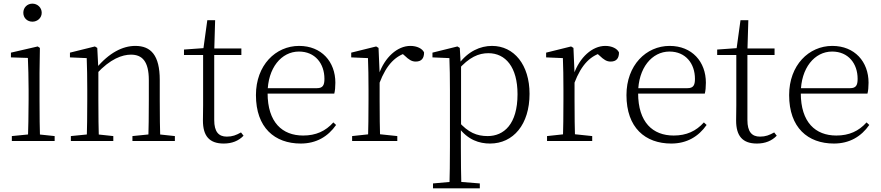

<svg xmlns="http://www.w3.org/2000/svg" viewBox="-20 -774 4836 1054"><path d="M45 0H280V-27L175 -38H156L45 -27ZM133 0H200C198 -48 197 -159 197 -226V-377L199 -511L187 -519L40 -485V-459L133 -456C135 -405 137 -349 137 -281V-226C137 -159 135 -48 133 0ZM158 -655C185 -655 209 -675 209 -704C209 -733 185 -754 158 -754C130 -754 108 -733 108 -704C108 -675 130 -655 158 -655Z M369 0H602V-27L499 -38H479L369 -27ZM456 0H523C521 -48 520 -159 520 -226V-393L514 -511L501 -519L364 -485V-459L456 -455C458 -405 459 -350 459 -281V-226C459 -159 458 -48 456 0ZM707 0H940V-27L837 -38H816L707 -27ZM794 0H860C858 -48 857 -157 857 -226V-335C857 -471 808 -522 723 -522C654 -522 579 -485 507 -398H499L509 -368C586 -452 652 -474 699 -474C760 -474 797 -438 797 -334V-226C797 -157 796 -48 794 0Z M1125 -472H1305V-508H1125ZM1208 14C1254 14 1290 -1 1317 -29L1303 -47C1276 -32 1256 -24 1225 -24C1180 -24 1156 -51 1156 -115V-493L1161 -663H1118L1095 -496L1115 -511L990 -502V-472H1095V-196C1095 -161 1094 -142 1094 -112C1094 -28 1129 14 1208 14Z M1631 14C1717 14 1781 -25 1825 -88L1810 -102C1767 -54 1714 -30 1644 -30C1530 -30 1449 -102 1449 -263C1449 -401 1525 -491 1621 -491C1710 -491 1761 -425 1761 -341C1761 -306 1752 -290 1720 -290H1415V-260H1815C1819 -275 1821 -296 1821 -320C1821 -435 1745 -522 1622 -522C1493 -522 1385 -416 1385 -252C1385 -73 1488 14 1631 14Z M1913 0H2161V-27L2047 -39H2024L1913 -27ZM2000 0H2067C2065 -48 2064 -159 2064 -226V-371L2058 -511L2045 -519L1908 -485V-459L2000 -455C2002 -405 2003 -350 2003 -281V-226C2003 -159 2002 -48 2000 0ZM2063 -318C2102 -420 2153 -473 2228 -488H2179L2202 -468C2224 -447 2240 -436 2262 -436C2294 -436 2308 -454 2308 -486C2299 -507 2269 -522 2233 -522C2161 -522 2092 -459 2060 -367H2046Z M2357 260H2614V233L2490 223H2469L2357 233ZM2447 260H2513C2511 199 2510 101 2510 32V-71L2511 -80V-420L2509 -425L2504 -511L2491 -519L2354 -485V-459L2447 -455C2449 -405 2450 -347 2450 -278V32C2450 102 2449 199 2447 260ZM2670 14C2798 14 2887 -91 2887 -259C2887 -418 2802 -522 2681 -522C2617 -522 2549 -493 2496 -420H2484L2493 -389C2556 -461 2608 -482 2661 -482C2755 -482 2821 -406 2821 -257C2821 -92 2746 -27 2657 -27C2598 -27 2550 -46 2496 -108L2484 -75H2497C2549 -5 2612 14 2670 14Z M2983 0H3231V-27L3117 -39H3094L2983 -27ZM3070 0H3137C3135 -48 3134 -159 3134 -226V-371L3128 -511L3115 -519L2978 -485V-459L3070 -455C3072 -405 3073 -350 3073 -281V-226C3073 -159 3072 -48 3070 0ZM3133 -318C3172 -420 3223 -473 3298 -488H3249L3272 -468C3294 -447 3310 -436 3332 -436C3364 -436 3378 -454 3378 -486C3369 -507 3339 -522 3303 -522C3231 -522 3162 -459 3130 -367H3116Z M3665 14C3751 14 3815 -25 3859 -88L3844 -102C3801 -54 3748 -30 3678 -30C3564 -30 3483 -102 3483 -263C3483 -401 3559 -491 3655 -491C3744 -491 3795 -425 3795 -341C3795 -306 3786 -290 3754 -290H3449V-260H3849C3853 -275 3855 -296 3855 -320C3855 -435 3779 -522 3656 -522C3527 -522 3419 -416 3419 -252C3419 -73 3522 14 3665 14Z M4052 -472H4232V-508H4052ZM4135 14C4181 14 4217 -1 4244 -29L4230 -47C4203 -32 4183 -24 4152 -24C4107 -24 4083 -51 4083 -115V-493L4088 -663H4045L4022 -496L4042 -511L3917 -502V-472H4022V-196C4022 -161 4021 -142 4021 -112C4021 -28 4056 14 4135 14Z M4558 14C4644 14 4708 -25 4752 -88L4737 -102C4694 -54 4641 -30 4571 -30C4457 -30 4376 -102 4376 -263C4376 -401 4452 -491 4548 -491C4637 -491 4688 -425 4688 -341C4688 -306 4679 -290 4647 -290H4342V-260H4742C4746 -275 4748 -296 4748 -320C4748 -435 4672 -522 4549 -522C4420 -522 4312 -416 4312 -252C4312 -73 4415 14 4558 14Z"/></svg>

Font: Source Han Serif TW VF
Style: Regular
Weight: 250
Designer: Ryoko NISHIZUKA 西塚涼子 (kana & ideographs); Frank Grießhammer (Latin, Greek & Cyrillic); Wenlong ZHANG 张文龙 (bopomofo); San
Foundry: Adobe
Version: Version 2.002;hotconv 1.1.0;makeotfexe 2.6.0